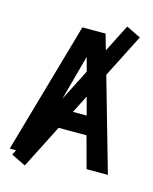

<svg xmlns="http://www.w3.org/2000/svg" viewBox="-121 -833 776 975"><g transform="rotate(15 267.0 -345.0)"><path d="M9 0 206 -690H328L525 0H413L368 -166H163L118 0ZM188 -263H343L266 -551ZM29 26 425 -753 501 -716 105 63Z"/></g></svg>

Font: Radio Canada Condensed Medium
Style: Regular
Weight: 500
Width: 3
Designer: Charles Daoud, Etienne Aubert Bonn, Alexandre Saumier Demers, Jacques Le Bailly
Foundry: Radio-Canada
Version: Version 2.104; ttfautohint (v1.8.4.7-5d5b);gftools[0.9.28.de